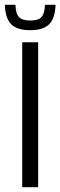

<svg xmlns="http://www.w3.org/2000/svg" viewBox="-39 -775 250 795"><path d="M53 0V-600H119V0ZM-19 -755H25Q26 -719 39.5 -704.5Q53 -690 86 -690Q120 -690 133 -704.5Q146 -719 147 -755H191Q189 -699 164.5 -674.5Q140 -650 86 -650Q32 -650 7.5 -674.5Q-17 -699 -19 -755Z"/></svg>

Font: Big Shoulders Display
Style: Regular
Weight: 400
Designer: Patric King
Foundry: XO Type Co
Version: Version 1.000; ttfautohint (v1.8.2)